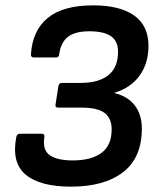

<svg xmlns="http://www.w3.org/2000/svg" viewBox="-20 -686 590 717"><path d="M245.2 11Q129.3 11 75.7 -33.9Q22.1 -78.7 41.1 -175.5Q44.1 -186.6 53.6 -186.6H135.7Q147.1 -186.6 145.8 -175.5Q137.8 -125.5 166.1 -106.2Q194.4 -86.9 251.7 -86.9Q320.7 -86.9 358.8 -115Q397 -143.1 397 -202.9Q397 -244.1 370.7 -264.1Q344.4 -284.1 285.2 -284.1H197.6Q185.1 -284.1 187.4 -295.9L198.3 -365.2Q200.7 -376.4 210.7 -376.4H281.4Q348.6 -376.4 384.7 -405.3Q420.8 -434.1 420.8 -492.8Q420.8 -532.6 394.3 -550.9Q367.7 -569.2 313.5 -569.2Q259.8 -569.2 233.3 -548.1Q206.7 -527.1 200.9 -482.4Q199.5 -471.3 189.1 -471.3H106.3Q95.5 -471.3 95.5 -482.4Q101.1 -572.5 158.5 -619.2Q215.8 -666 328.1 -666Q428 -666 481.3 -627.9Q534.5 -589.9 534.5 -514.7Q534.5 -449.9 501.5 -404Q468.5 -358.1 407.8 -339.7V-338.4Q457.8 -326.1 483.8 -291.8Q509.7 -257.4 509.7 -205.9Q509.7 -97.2 439.7 -43.1Q369.7 11 245.2 11Z"/></svg>

Font: Sofia Sans Semi Condensed
Style: Italic
Weight: 400
Italic angle: -9°
Designer: Botio Nikoltchev, Ani Petrova
Foundry: lettersoup
Version: Version 4.101